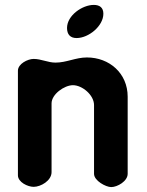

<svg xmlns="http://www.w3.org/2000/svg" viewBox="-20 -761 600 782"><path d="M117 -521C93 -521 53 -501 53 -473V-47C53 -19 93 0 117 0C146 0 190 -25 190 -60V-340C190 -377 242 -414 277 -414C315 -414 363 -374 363 -333V-53C363 -25 411 1 433 1C458 1 500 -23 500 -53V-367C500 -463 425 -527 334 -527C288 -527 251 -506 206 -506C175 -506 148 -521 117 -521ZM253 -647C253 -621 266 -606 292 -606C341 -606 401 -655 401 -705C401 -730 386 -741 362 -741C315 -741 253 -698 253 -647Z"/></svg>

Font: Asimov Print
Style: Regular
Weight: 500
Designer: Google
Version: Version 2.000980: 2014